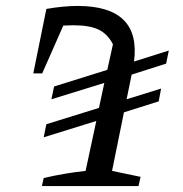

<svg xmlns="http://www.w3.org/2000/svg" viewBox="-20 -626 615 646"><path d="M127 -164 136 -208 313 -263 331 -347 153 -292 162 -335 341 -391 360 -477Q342 -512 311.5 -526.5Q281 -541 227 -541Q211 -541 193 -540L122 -379H92L136 -596Q165 -601 191.5 -603.5Q218 -606 241 -606Q455 -606 431 -419L548 -456L539 -412L423 -375L406 -292L522 -328L514 -285L397 -248L357 -51L453 -31L446 0H121L127 -27Q161 -35 196 -41Q231 -47 268 -51L304 -219Z"/></svg>

Font: Piazzolla SC
Style: Italic
Weight: 400
Italic angle: -11.3°
Designer: Juan Pablo del Peral
Foundry: Huerta Tipografica
Version: Version 1.330